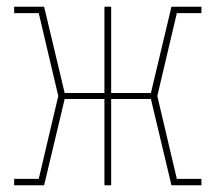

<svg xmlns="http://www.w3.org/2000/svg" viewBox="-20 -550 640 570"><path d="M22 0V-19H95L153 -265L95 -511H22V-530H111L172 -274H290V-530H310V-274H428L489 -530H578V-511H505L447 -265L505 -19H578V0H489L428 -256H310V0H290V-256H172L111 0Z"/></svg>

Font: Iosevka Curly Slab ThEx
Style: Regular
Weight: 100
Width: 7
Monospace: yes
Designer: Belleve Invis
Foundry: Belleve Invis
Version: Version 11.1.0; ttfautohint (v1.8.3)